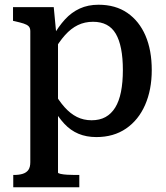

<svg xmlns="http://www.w3.org/2000/svg" viewBox="-20 -568 703 811"><path d="M315 223H36V171H40Q61 171 76.5 166Q92 161 100 149.5Q108 138 108 117V-436Q108 -450 101 -457Q94 -464 80 -468.5Q66 -473 44 -478L35 -480V-538H207L219 -412L225 -406V161Q225 164 236 166.5Q247 169 263.5 170Q280 171 295 171H315ZM387 11Q345 11 311.5 -3Q278 -17 251.5 -45.5Q225 -74 202 -115L205 -184Q228 -143 252.5 -115.5Q277 -88 305 -74Q333 -60 367 -60Q401 -60 425.5 -73.5Q450 -87 466.5 -113.5Q483 -140 491 -180Q499 -220 499 -272Q499 -323 491.5 -361.5Q484 -400 469 -425.5Q454 -451 430 -463.5Q406 -476 373 -476Q338 -476 309 -462Q280 -448 254.5 -419.5Q229 -391 204 -347L202 -412Q227 -456 254.5 -486Q282 -516 317 -532Q352 -548 396 -548Q468 -548 518 -513.5Q568 -479 594.5 -417.5Q621 -356 621 -272Q621 -189 593 -125Q565 -61 512.5 -25Q460 11 387 11Z"/></svg>

Font: Roboto Serif SemiCondensed Medium
Style: Regular
Weight: 500
Width: 4
Designer: Greg Gazdowicz
Foundry: Commercial Type
Version: Version 1.007